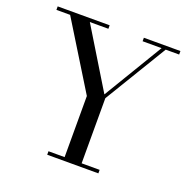

<svg xmlns="http://www.w3.org/2000/svg" viewBox="-132 -879 998 1007"><g transform="rotate(20 367.0 -375.0)"><path d="M236 -19.5V0H521.5V-19.5H421V-383L631.5 -730.5H706.5V-750H502.5V-730.5H608.5L409.5 -400L208 -730.5H311.5V-750H21.5V-730.5H98L326 -360.5V-19.5Z"/></g></svg>

Font: Bodoni* 11
Style: Regular
Weight: 400
Version: Version 2.3